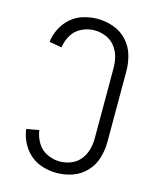

<svg xmlns="http://www.w3.org/2000/svg" viewBox="-113 -819 726 904"><g transform="rotate(15 250.0 -367.5)"><path d="M250 8Q216 8 182 -2Q148 -12 121.5 -35Q95 -58 79 -89.5Q63 -121 59 -155L120 -166Q124 -134 141 -105.5Q158 -77 188 -62.5Q218 -48 250 -48Q278 -48 304.5 -58.5Q331 -69 349 -91Q367 -113 374.5 -140Q382 -167 382 -195V-540Q382 -568 374.5 -595Q367 -622 349 -644Q331 -666 304.5 -676.5Q278 -687 250 -687Q218 -687 188 -672.5Q158 -658 141 -629.5Q124 -601 120 -569L59 -580Q63 -614 79 -645.5Q95 -677 121.5 -700Q148 -723 182 -733Q216 -743 250 -743Q290 -743 328 -729.5Q366 -716 393.5 -686.5Q421 -657 432.5 -618.5Q444 -580 444 -540V-195Q444 -155 432.5 -116.5Q421 -78 393.5 -48.5Q366 -19 328 -5.5Q290 8 250 8Z"/></g></svg>

Font: Iosevka SS01 Light
Style: Regular
Weight: 300
Monospace: yes
Designer: Belleve Invis
Foundry: Belleve Invis
Version: 2.3.3; ttfautohint (v1.8.3)